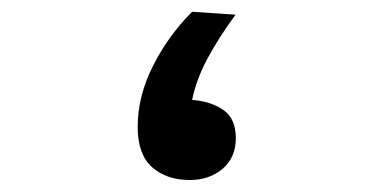

<svg xmlns="http://www.w3.org/2000/svg" viewBox="-20 -298 626 322"><path d="M298.3 3.9Q259.8 3.9 235.4 -17.3Q210.9 -38.6 210.9 -85.4Q210.9 -136.7 236.6 -187.5Q262.2 -238.3 302.2 -278.3L375 -273.4Q346.7 -234.9 327.9 -199.7Q309.1 -164.6 302.2 -130.4Q332.5 -128.4 354 -114Q375.5 -99.6 375.5 -66.4Q375.5 -33.7 353.3 -14.9Q331.1 3.9 298.3 3.9Z"/></svg>

Font: CaskaydiaCove NF SemiBold
Style: Regular
Weight: 600
Designer: Aaron Bell
Foundry: Saja Typeworks
Version: Version 2111.001; VTT 6.35;Nerd Fonts 3.2.1